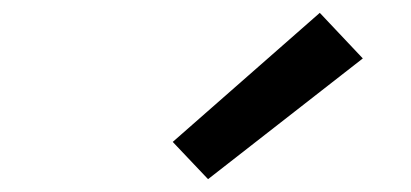

<svg xmlns="http://www.w3.org/2000/svg" viewBox="-20 -833 640 299"><path d="M304 -554 249 -612 478 -813 545 -742Z"/></svg>

Font: Iosevka Slab Medium Extended
Style: Italic
Weight: 500
Width: 7
Italic angle: -9°
Monospace: yes
Designer: Belleve Invis
Foundry: Belleve Invis
Version: Version 11.1.0; ttfautohint (v1.8.3)